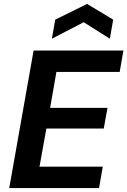

<svg xmlns="http://www.w3.org/2000/svg" viewBox="-20 -957 648 977"><path d="M27 0 151 -700H608L589 -591H267L235 -408H527L508 -303H216L181 -109H503L484 0ZM244 -760 261 -857 423 -937 556 -857 539 -760 406 -844Z"/></svg>

Font: DM Sans 10pt
Style: Bold Italic
Weight: 700
Italic angle: -10°
Version: Version 4.004;gftools[0.9.30]